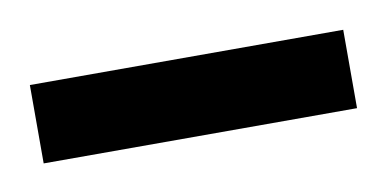

<svg xmlns="http://www.w3.org/2000/svg" viewBox="-34 -108 305 152"><g transform="rotate(-10 119.0 -31.5)"><path d="M245.1 0H-6.8V-63H245.1Z"/></g></svg>

Font: Estedad
Style: regular
Weight: 400
Version: Version 0.7(Beta10)